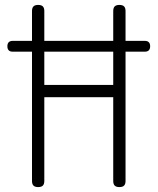

<svg xmlns="http://www.w3.org/2000/svg" viewBox="-20 -750 640 780"><path d="M440 -355H160V-15Q160 -2 154 4Q148 10 135 10Q122 10 116 4Q110 -2 110 -15V-540H32Q21 -540 15.5 -545.5Q10 -551 10 -562Q10 -573 15.5 -578.5Q21 -584 32 -584H110V-705Q110 -718 116 -724Q122 -730 135 -730Q148 -730 154 -724Q160 -718 160 -705V-584H440V-705Q440 -718 446 -724Q452 -730 465 -730Q478 -730 484 -724Q490 -718 490 -705V-584H568Q579 -584 584.5 -578.5Q590 -573 590 -562Q590 -551 584.5 -545.5Q579 -540 568 -540H490V-15Q490 -2 484 4Q478 10 465 10Q452 10 446 4Q440 -2 440 -15ZM160 -540V-405H440V-540Z"/></svg>

Font: Maple Mono NL Thin
Style: Regular
Weight: 250
Monospace: yes
Designer: subframe7536
Version: Version 7.000